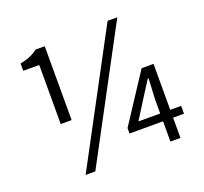

<svg xmlns="http://www.w3.org/2000/svg" viewBox="-129 -896 1124 1060"><g transform="rotate(-20 433.0 -366.0)"><path d="M167 -298H231V-732H178C148 -710 120 -697 73 -688V-645H167ZM200 13H257L662 -745H605ZM703 0H762V-119H826V-165H762V-435H692L506 -151V-119H703ZM703 -165H575L646 -278L704 -369H709L703 -249Z"/></g></svg>

Font: Noto Sans CJK SC DemiLight
Style: Regular
Weight: 350
Designer: Ryoko NISHIZUKA 西塚涼子 (kana, bopomofo & ideographs); Paul D. Hunt (Latin, Greek & Cyrillic); Sandoll Communications 산돌커뮤니
Foundry: Adobe
Version: Version 2.004;hotconv 1.0.118;makeotfexe 2.5.65603